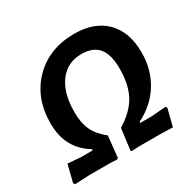

<svg xmlns="http://www.w3.org/2000/svg" viewBox="-146 -806 972 963"><g transform="rotate(-30 340.5 -324.0)"><path d="M25 4 18 -5 43 -105 118 -99H185L186 -106Q70 -175 70 -321Q70 -468 161 -560Q252 -652 397 -652Q514 -652 579 -586Q644 -520 644 -402Q644 -303 596.5 -226Q549 -149 462 -106L461 -99H528L611 -106L617 -97L592 2L517 0H394L354 2L349 -3L365 -126Q442 -173 475 -233.5Q508 -294 508 -388Q508 -469 476 -507.5Q444 -546 377 -546Q296 -546 249 -483Q202 -420 202 -310Q202 -248 222 -205.5Q242 -163 289 -126L276 -3L269 2L230 0H107Z"/></g></svg>

Font: Alegreya Sans SC
Style: Bold Italic
Weight: 700
Italic angle: -7°
Designer: Juan Pablo del Peral
Foundry: Huerta Tipografica
Version: Version 2.007